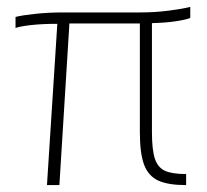

<svg xmlns="http://www.w3.org/2000/svg" viewBox="-20 -536 600 556"><path d="M420 -469V-154Q420 -102 428.5 -76.5Q437 -51 457.5 -41.5Q478 -32 519 -32V0Q467 0 438.5 -13Q410 -26 397.5 -58.5Q385 -91 385 -154V-468H181L152 0H116L146 -467Q103 -467 71 -463.5Q39 -460 25 -455V-487Q45 -492 83 -496Q121 -500 162 -500H386Q428 -500 467.5 -505Q507 -510 531 -516V-484Q519 -479 489.5 -474.5Q460 -470 420 -469Z"/></svg>

Font: Cairo ExtraLight
Style: Regular
Weight: 275
Designer: Mohamed Gaber, Accademia di Belle Arti di Urbino and others
Foundry: Kief Type Foundry, Accademia di Belle Arti di Urbino and others
Version: Version 3.011